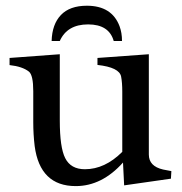

<svg xmlns="http://www.w3.org/2000/svg" viewBox="-20 -627 622 657"><path d="M270.5 -47.9Q338.9 -47.9 398.4 -107.4V-314Q398.4 -344.2 394.5 -364.7Q388.7 -396.5 313.5 -404.8V-428.7L489.3 -441.4V-98.1Q489.3 -58.1 538.1 -46.9Q551.8 -43.9 566.4 -41.5L564.9 -15.6L404.8 7.3L400.9 -70.8Q328.6 9.8 239.3 9.8Q116.7 9.8 98.6 -127.4Q93.8 -167 93.8 -209.5V-314.9Q93.8 -369.6 79.1 -381.8Q57.1 -399.4 12.7 -404.3V-428.7L184.6 -441.4V-214.8Q184.6 -122.1 203.1 -85.9Q222.2 -47.9 270.5 -47.9ZM369.1 -486.8Q353 -543.5 281.5 -543.5Q210 -543.5 184.6 -486.8H156.7Q158.2 -543.9 188.5 -575.7Q218.8 -607.4 277.3 -607.4Q362.8 -607.4 389.2 -537.1Q397.5 -514.6 397.5 -486.8Z"/></svg>

Font: RadleyRegular
Style: Regular
Weight: 400
Designer: vernon adams
Foundry: vernon adams
Version: Version 1.000;PS 001.001;hotconv 1.0.56